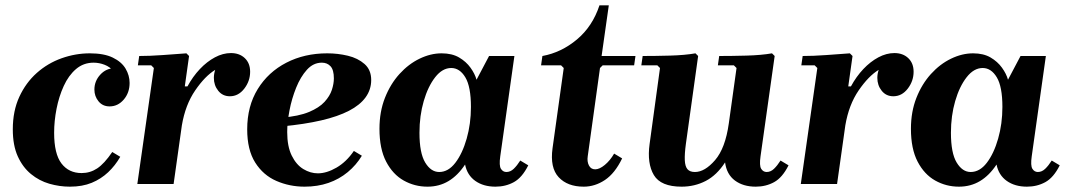

<svg xmlns="http://www.w3.org/2000/svg" viewBox="-20 -690 4013 720"><path d="M242 10Q203 10 165 -1Q127 -12 96 -37.5Q65 -63 46.5 -104Q28 -145 28 -205Q28 -274 52.5 -327Q77 -380 118 -416.5Q159 -453 211 -471.5Q263 -490 317 -490Q370 -490 403 -474Q436 -458 451 -432.5Q466 -407 466 -379Q466 -342 444 -316.5Q422 -291 391 -291Q365 -291 349.5 -310Q334 -329 334 -354Q334 -386 356 -410Q378 -434 409 -434Q434 -434 445 -419.5Q456 -405 456 -388L420 -379Q420 -405 406.5 -422Q393 -439 372.5 -447Q352 -455 331 -455Q293 -455 265 -431Q237 -407 219 -367.5Q201 -328 192 -282Q183 -236 183 -192Q183 -113 210.5 -77Q238 -41 286 -41Q318 -41 344.5 -58.5Q371 -76 401 -120L431 -102Q412 -69 385.5 -44Q359 -19 324 -4.5Q289 10 242 10Z M495 0 557 -435 547 -445H497L502 -480Q541 -480 590 -483.5Q639 -487 679 -490L689 -480L673 -366H683Q703 -403 729.5 -431Q756 -459 786 -475Q816 -491 846 -491Q878 -491 898 -472Q918 -453 918 -421Q918 -386 896 -357.5Q874 -329 842 -329Q815 -329 798.5 -349.5Q782 -370 782 -398Q782 -413 787 -428Q749 -405 712 -351Q675 -297 662 -220L631 0Z M1122 10Q1066 10 1016.5 -11.5Q967 -33 937 -80.5Q907 -128 907 -205Q907 -292 946.5 -356Q986 -420 1054 -455Q1122 -490 1207 -490Q1247 -490 1284.5 -481Q1322 -472 1347 -450Q1372 -428 1372 -390Q1372 -354 1351 -325Q1330 -296 1288.5 -274.5Q1247 -253 1184.5 -238.5Q1122 -224 1038 -216V-249Q1100 -254 1138.5 -270Q1177 -286 1197 -308Q1217 -330 1224.5 -353Q1232 -376 1232 -396Q1232 -428 1219.5 -441.5Q1207 -455 1187 -455Q1155 -455 1131 -428.5Q1107 -402 1090.5 -361Q1074 -320 1065.5 -275.5Q1057 -231 1057 -195Q1057 -141 1074 -106.5Q1091 -72 1117.5 -56Q1144 -40 1172 -40Q1205 -40 1242 -61.5Q1279 -83 1307 -124L1337 -106Q1316 -71 1284 -44.5Q1252 -18 1211.5 -4Q1171 10 1122 10Z M1403 -207Q1403 -271 1423.5 -323Q1444 -375 1478 -412.5Q1512 -450 1553.5 -470Q1595 -490 1636 -490Q1675 -490 1701.5 -474.5Q1728 -459 1744.5 -436Q1761 -413 1767 -391L1814 -480H1909L1856 -104Q1851 -69 1858.5 -57Q1866 -45 1879 -45Q1894 -45 1906.5 -57Q1919 -69 1931 -88L1961 -70Q1938 -24 1907 -7Q1876 10 1838 10Q1793 10 1762.5 -11.5Q1732 -33 1724 -73Q1697 -32 1662 -11Q1627 10 1583 10Q1535 10 1494 -13Q1453 -36 1428 -84Q1403 -132 1403 -207ZM1553 -192Q1553 -116 1574.5 -80.5Q1596 -45 1627 -45Q1661 -45 1687.5 -79.5Q1714 -114 1730 -170Q1746 -226 1746 -289Q1746 -365 1725 -400Q1704 -435 1672 -435Q1639 -435 1612 -400.5Q1585 -366 1569 -311Q1553 -256 1553 -192Z M2169 10Q2108 10 2075 -25.5Q2042 -61 2052 -134L2094 -435L2084 -445H2009L2014 -480Q2085 -493 2143.5 -542Q2202 -591 2228 -670H2263L2236 -480H2363L2358 -445H2240L2230 -435L2184 -104Q2181 -84 2188.5 -69.5Q2196 -55 2212 -55Q2228 -55 2248 -71.5Q2268 -88 2283 -114L2313 -96Q2286 -40 2248.5 -15Q2211 10 2169 10Z M2907 -88 2937 -70Q2914 -24 2883 -7Q2852 10 2814 10Q2767 10 2736 -13Q2705 -36 2699 -81Q2668 -33 2626.5 -11.5Q2585 10 2536 10Q2458 10 2432 -33.5Q2406 -77 2416 -150L2455 -435L2445 -445H2385L2390 -480Q2437 -480 2492.5 -481.5Q2548 -483 2588 -490L2598 -480L2552 -150Q2547 -113 2548 -89.5Q2549 -66 2558 -55.5Q2567 -45 2586 -45Q2623 -45 2661.5 -89.5Q2700 -134 2713 -227L2742 -435L2732 -445H2672L2677 -480Q2724 -480 2779.5 -481.5Q2835 -483 2875 -490L2885 -480L2832 -104Q2827 -69 2834.5 -57Q2842 -45 2855 -45Q2870 -45 2882.5 -57Q2895 -69 2907 -88Z M2983 0 3045 -435 3035 -445H2985L2990 -480Q3029 -480 3078 -483.5Q3127 -487 3167 -490L3177 -480L3161 -366H3171Q3191 -403 3217.5 -431Q3244 -459 3274 -475Q3304 -491 3334 -491Q3366 -491 3386 -472Q3406 -453 3406 -421Q3406 -386 3384 -357.5Q3362 -329 3330 -329Q3303 -329 3286.5 -349.5Q3270 -370 3270 -398Q3270 -413 3275 -428Q3237 -405 3200 -351Q3163 -297 3150 -220L3119 0Z M3396 -207Q3396 -271 3416.5 -323Q3437 -375 3471 -412.5Q3505 -450 3546.5 -470Q3588 -490 3629 -490Q3668 -490 3694.5 -474.5Q3721 -459 3737.5 -436Q3754 -413 3760 -391L3807 -480H3902L3849 -104Q3844 -69 3851.5 -57Q3859 -45 3872 -45Q3887 -45 3899.5 -57Q3912 -69 3924 -88L3954 -70Q3931 -24 3900 -7Q3869 10 3831 10Q3786 10 3755.5 -11.5Q3725 -33 3717 -73Q3690 -32 3655 -11Q3620 10 3576 10Q3528 10 3487 -13Q3446 -36 3421 -84Q3396 -132 3396 -207ZM3546 -192Q3546 -116 3567.5 -80.5Q3589 -45 3620 -45Q3654 -45 3680.5 -79.5Q3707 -114 3723 -170Q3739 -226 3739 -289Q3739 -365 3718 -400Q3697 -435 3665 -435Q3632 -435 3605 -400.5Q3578 -366 3562 -311Q3546 -256 3546 -192Z"/></svg>

Font: Brygada 1918
Style: Italic
Weight: 400
Italic angle: -8°
Designer: Mateusz Machalski | Borys Kosmynka | Przemek Hoffer
Foundry: NIEPODLEGLA 2018
Version: Version 3.006